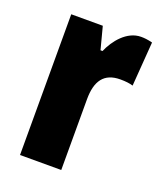

<svg xmlns="http://www.w3.org/2000/svg" viewBox="-111 -636 596 709"><g transform="rotate(20 187.5 -281.5)"><path d="M322 -563C267 -563 225 -510 206 -465H198L175 -553H51V0H213V-278C213 -350 240 -389 304 -389C325 -389 341 -387 354 -383L367 -557C347 -562 335 -563 322 -563Z"/></g></svg>

Font: Noto Sans Georgian ExtraCondensed Black
Style: Regular
Weight: 900
Width: 2
Designer: Monotype Design Team, Akaki Razmadze
Foundry: Google LLC
Version: Version 2.005